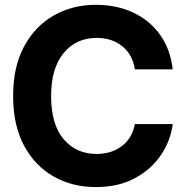

<svg xmlns="http://www.w3.org/2000/svg" viewBox="-20 -757 759 787"><path d="M372.6 9.8Q275.4 9.8 198.7 -34.2Q122.1 -78.1 77.9 -161.4Q33.7 -244.6 33.7 -363.3Q33.7 -482.4 78.4 -565.9Q123 -649.4 200 -693.4Q276.9 -737.3 372.6 -737.3Q457 -737.3 524.7 -706.1Q592.3 -674.8 635.3 -615.7Q678.2 -556.6 688 -472.7H532.7Q523.9 -532.7 481.7 -567.1Q439.5 -601.6 376 -601.6Q292 -601.6 240.7 -539.3Q189.5 -477.1 189.5 -363.3Q189.5 -246.6 241 -186.3Q292.5 -126 375.5 -126Q437 -126 479.5 -158.2Q522 -190.4 532.7 -248.5H688Q679.7 -181.6 640.4 -122.6Q601.1 -63.5 533.4 -26.9Q465.8 9.8 372.6 9.8Z"/></svg>

Font: Inter Tight
Style: Bold
Weight: 700
Designer: Rasmus Andersson
Foundry: rsms
Version: Version 3.004; ttfautohint (v1.8.4.7-5d5b)